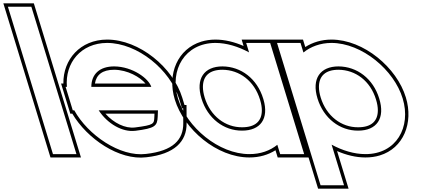

<svg xmlns="http://www.w3.org/2000/svg" viewBox="-266 -869 2508 1145"><path d="M-197.5 -759 -219 -829H-79L-57.5 -759L168.4 -20L189.8 50H49.8L28.4 -20ZM-246 -849 35 70H216.8L-64.2 -849Z M278.6 -351H636.2C621.2 -400 525.6 -472 414.9 -473C329.1 -473 279 -428 278.6 -351ZM176.9 -211H168L146.6 -281L125.2 -351H132.9C120.9 -494.4 216.6 -612.1 372.1 -613C554.9 -613 749.4 -452 801.6 -281L819.4 -223H826.4L826.9 -133C827.2 -37 767.9 31 604.4 49C450.1 68 258.5 -63.3 176.9 -211ZM676 -211H322.6C374.8 -131 464.4 -79.5 540.3 -89H541.5C657.7 -104 672.1 -117 674.5 -173ZM300.1 -371C308.2 -423.2 345 -453 414.8 -453C495.9 -452.3 569.4 -408.9 601.5 -371ZM165.3 -191C253.2 -41.8 444.5 88.9 606.7 68.9C775.2 50.3 847.3 -24.8 846.9 -133.1L846.3 -243H834.2L820.8 -286.8C766 -466.1 565.6 -633 372 -633C212.3 -632.1 110.2 -514.6 111.9 -371H98.2L153.2 -191ZM655.2 -191 654.5 -173.9C652.6 -129.8 654.4 -123.9 540.2 -109H539.1L537.9 -108.8C481.7 -101.9 411.9 -134.9 362.8 -191Z M795.6 -281C743 -453 837.8 -612 1018.1 -613C1084.3 -613 1154.4 -591.8 1219.3 -556.6L1202.1 -613H1345.1L1366.5 -543L1445.5 -284.6L1446.6 -281L1526.4 -20L1547.8 50H1404.8L1387.8 -5.5C1344.5 29.4 1287.4 50.4 1220.8 50C1037.9 50 847.6 -111 795.6 -281ZM935.6 -281C971.7 -163 1069 -89 1178 -90C1286.7 -90 1339.2 -160.8 1305.2 -275.7L1303.6 -281C1267.2 -400 1171.6 -472 1060.9 -473C951.6 -473 899.2 -400 935.6 -281ZM776.5 -275.2C830.9 -97.1 1027.3 70 1220.7 70C1280.4 70.3 1333.8 54.2 1376.8 27L1390 70H1574.8L1359.9 -633H1175.1L1186.7 -594.8C1131.6 -618.9 1074.1 -633 1018 -633C988.1 -632.8 960.3 -628.6 934.7 -620.8C793.8 -577.7 729.6 -428.6 776.5 -275.2ZM954.7 -286.8C947.5 -310.6 944.1 -331.9 944.1 -350.4C944.1 -416 983.1 -453 1060.8 -453C1162.2 -452.1 1250.4 -386.7 1284.5 -275.2L1286.1 -269.9C1292.5 -248.3 1295.5 -228.5 1295.5 -211.4C1295.6 -146.9 1256.8 -110 1177.9 -110C1078.4 -109.1 988.5 -176.3 954.7 -286.8Z M1543.5 -555.9C1587.1 -591.2 1644.3 -612.6 1710.1 -613C1892.9 -613 2084.6 -451 2135.3 -282C2187.6 -111 2097.1 51 1912.8 50C1846.5 50 1776.4 28.8 1711.6 -6.3L1764.3 166L1785.7 236H1645.7L1624.3 166L1487.3 -282L1407.5 -543L1386.1 -613H1526.1ZM1627.3 -282C1663.7 -163 1761 -89 1870 -90C1980.4 -90 2032.7 -163 1995.3 -282C1959.2 -400 1863.6 -472 1752.9 -473C1643.6 -473 1591.2 -400 1627.3 -282ZM1554.5 -588.5 1540.9 -633H1359.1L1630.9 256H1812.7L1744.2 31.9C1799.1 55.9 1856.8 70 1912.7 70C1943.5 70.2 1972.3 66 1998.5 58.1C2140.6 15 2200.8 -136.1 2154.4 -287.8C2101.3 -464.9 1903.7 -633 1710 -633C1650.8 -632.7 1597.8 -616.2 1554.5 -588.5ZM1646.4 -287.8C1639.3 -311.1 1636 -332 1636 -350.2C1635.8 -415.8 1674.9 -453 1752.8 -453C1854.2 -452.1 1942.4 -386.7 1976.2 -276.1C1983.7 -252 1987.2 -230.7 1987.3 -212.1C1987.6 -146.9 1948.8 -110 1869.9 -110C1770.5 -109.1 1680.5 -176.2 1646.4 -287.8Z"/></svg>

Font: Nordica Plus
Style: NordicaClassicRgExtOpOblOl
Weight: 500
Version: Version 1.01